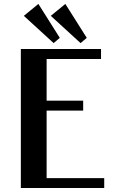

<svg xmlns="http://www.w3.org/2000/svg" viewBox="-20 -947 586 967"><path d="M85 0ZM417 -730ZM173.3 -927.2 281.2 -756.3 250 -730 100.1 -867.2ZM309.1 -927.2 417 -756.3 385.7 -730 235.8 -867.2ZM504.9 0H85V-700.2H488.8V-649.9H214.8V-439.9H398.9V-390.1H214.8V-49.8H504.9Z"/></svg>

Font: Pfennig
Style: Bold
Weight: 700
Version: Version 20120410 ; ttfautohint (v0.8)